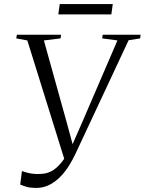

<svg xmlns="http://www.w3.org/2000/svg" viewBox="-20 -914 712 945"><path d="M158 11Q130 11 112.5 6Q95 1 79.5 -5.5L88 -72Q98 -68.5 110.5 -65Q123 -61.5 137 -59.5Q151 -57.5 165 -57.5Q179 -57.5 196.5 -59.5Q214 -61.5 234.5 -72.2Q255 -83 278 -109Q301 -135 325.5 -183.5L302.5 -112L114.5 -715L60 -725L63 -743H280.5L278 -725L196 -715L307.5 -314.5L346 -172.5L327 -181L386 -315.5L558 -715L483 -725L485.5 -743H672L670 -725L613 -716L349.5 -153Q338 -128.5 320.5 -100Q303 -71.5 279 -46.2Q255 -21 224.8 -5Q194.5 11 158 11ZM274 -894H535L528 -843H267Z"/></svg>

Font: Merriweather 144pt Light
Style: Italic
Weight: 300
Italic angle: -7.8°
Version: Version 2.101